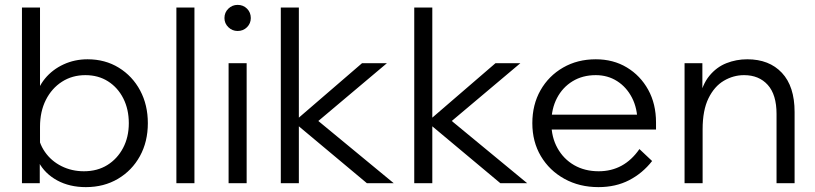

<svg xmlns="http://www.w3.org/2000/svg" viewBox="-20 -751 3340 787"><path d="M143 0H70V-720H144V-343H125Q134 -392 164.5 -429Q195 -466 240.5 -487Q286 -508 339 -508Q411 -508 467 -473.5Q523 -439 554.5 -380Q586 -321 586 -246Q586 -170 553.5 -111Q521 -52 463.5 -18Q406 16 332 16Q265 16 214.5 -11.5Q164 -39 138.5 -86.5Q113 -134 120 -193L134 -213Q138 -166 164 -128.5Q190 -91 232 -70Q274 -49 324 -49Q379 -49 420 -74.5Q461 -100 484.5 -144.5Q508 -189 508 -246Q508 -303 485.5 -347.5Q463 -392 423 -417.5Q383 -443 330 -443Q276 -443 234 -416Q192 -389 168 -341.5Q144 -294 144 -231V-135L143 -134Z M777 0H703V-720H777Z M991 0H917V-492H991ZM954 -624Q932 -624 916 -639.5Q900 -655 900 -677Q900 -700 916 -715.5Q932 -731 954 -731Q977 -731 992.5 -715.5Q1008 -700 1008 -677Q1008 -655 992.5 -639.5Q977 -624 954 -624Z M1205 0H1131V-720H1205ZM1594 0H1484L1179 -255H1189L1464 -492H1566L1274 -246V-264Z M1752 0H1678V-720H1752ZM2141 0H2031L1726 -255H1736L2011 -492H2113L1821 -246V-264Z M2601 -140 2653 -91Q2614 -41 2559 -12.5Q2504 16 2433 16Q2355 16 2293.5 -18Q2232 -52 2197 -111Q2162 -170 2162 -246Q2162 -322 2195.5 -381Q2229 -440 2288 -474Q2347 -508 2422 -508Q2494 -508 2549.5 -474.5Q2605 -441 2637 -383Q2669 -325 2669 -249V-243H2593V-249Q2593 -307 2570.5 -350.5Q2548 -394 2509.5 -418.5Q2471 -443 2422 -443Q2368 -443 2327 -418Q2286 -393 2263 -349Q2240 -305 2240 -247Q2240 -189 2265 -144Q2290 -99 2333.5 -74Q2377 -49 2434 -49Q2538 -49 2601 -140ZM2669 -220H2224V-281H2653L2669 -249Z M3237 0H3163V-284Q3163 -363 3127 -403Q3091 -443 3030 -443Q2986 -443 2947 -420Q2908 -397 2884 -348Q2860 -299 2860 -221V0H2786V-492H2859V-343H2846Q2858 -404 2887.5 -440Q2917 -476 2957.5 -492Q2998 -508 3043 -508Q3133 -508 3185 -452.5Q3237 -397 3237 -292Z"/></svg>

Font: Wix Madefor Display
Style: Regular
Weight: 400
Designer: Dalton Maag Ltd
Foundry: Dalton Maag Ltd
Version: Version 3.100